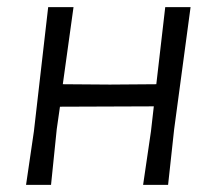

<svg xmlns="http://www.w3.org/2000/svg" viewBox="-20 -518 601 538"><path d="M514 -498 468 -156 451 0H381L403 -150L411 -220L148 -219L139 -156L123 0H53L75 -150L115 -498H186L156 -282L288 -281L418 -282L443 -498Z"/></svg>

Font: Alegreya Sans SC
Style: Italic
Weight: 400
Italic angle: -7°
Designer: Juan Pablo del Peral
Foundry: Huerta Tipografica
Version: Version 2.008; ttfautohint (v1.6)